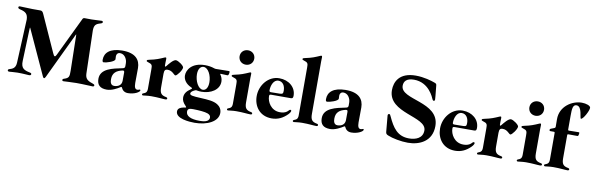

<svg xmlns="http://www.w3.org/2000/svg" viewBox="-59 -1354 6612 2141"><g transform="rotate(10 3247.0 -283.0)"><path d="M440.3 9.2C445.3 9.2 449.9 6.4 456.7 -7.8L693.2 -504.3L704.5 -528.1C708.1 -534.8 709.2 -535.2 709.9 -528.1L718 -122.2C719.1 -55.8 713.8 -39.8 661.9 -23.4C649.9 -19.9 644.5 -14.2 644.2 -6.4C644.5 0.7 649.5 5.7 659.8 5.7C684.3 5.7 742.9 0 805.4 0C900.6 0 944.2 5.7 989.3 5.7C1000.7 5.7 1006.4 0.4 1006.4 -7.8C1006.4 -17 998.9 -21.3 979.4 -27.7C919.4 -46.9 898.4 -69.2 896.3 -124.3L883.5 -610.1C885.3 -669.4 901.3 -685.4 955.3 -701C971.2 -705.6 977.3 -710.9 977.3 -719.5C977.3 -726.6 972.3 -732.2 961.6 -732.2C934.7 -732.2 895.2 -727.6 847.3 -727.3C784.1 -727.3 779.1 -728 770.6 -728C759.9 -728 752.5 -724.4 747.9 -715.2L535.5 -274.1C528.8 -259.9 523.1 -251.4 515.6 -251.4C507.5 -251.4 501.1 -263.8 492.2 -283.4L305.4 -697.4C295.5 -719.5 285.5 -727.3 267.8 -727.3C257.1 -727.3 221.6 -727.3 198.9 -727.3H179.7C127.5 -727.6 74.2 -732.2 36.9 -732.2C25.6 -732.2 20.6 -726.6 20.6 -718.8C20.6 -710.2 26.6 -703.8 47.6 -698.9C107.2 -685 134.9 -663.7 136.4 -600.5L113.6 -105.8C110.4 -40.5 68.5 -31.6 43.3 -23.4C33.4 -20.2 26.6 -16.3 27 -7.8C26.6 2.8 35.9 5.7 45.5 5.7C66.1 5.7 97.3 0 139.2 0C218.4 0 239.3 5.7 269.9 5.7C283 5.7 292.3 0.7 291.9 -9.2C292.3 -18.8 285.2 -22.4 273.4 -24.9C206.7 -38 169 -55.4 172.6 -139.2L185.4 -490.8L186.8 -512.8C187.5 -519.5 188.2 -520.6 190.7 -517L424.7 -6.4C430.4 6.4 435 9.2 440.3 9.2Z M1150.6 14.2C1206 14.2 1265.3 -18.8 1299.7 -41.2C1302.6 -43 1304.3 -44 1306.8 -44C1309.7 -44 1312.1 -41.5 1313.9 -37.6C1326.7 -9.6 1348.7 11.4 1389.9 11.4C1462.4 11.4 1522 -22.7 1522 -43.3C1522 -47.6 1519.5 -51.1 1514.2 -51.1C1509.2 -51.1 1499.3 -44 1487.2 -44C1462.4 -44 1451.3 -64.6 1451 -114.3C1450.6 -206 1453.1 -210.2 1452.4 -283.4C1451.7 -375 1399.1 -446.7 1245 -445.3C1108 -443.9 1048.3 -386.4 1048.3 -307.5C1048.3 -286.6 1053.3 -279.8 1065.3 -279.8C1089.5 -279.8 1188.2 -307.5 1188.2 -336.6C1187.9 -344.8 1186.4 -361.9 1186.8 -371.4C1186.8 -392.8 1201 -412.6 1225.9 -412.6C1261.4 -412.6 1290.1 -390.3 1304.7 -346.6C1310.7 -328.5 1310.7 -300.1 1310 -279.8C1309.3 -262.8 1303.3 -256 1286.6 -252.5C1174.4 -229.4 1038.4 -205.3 1038.4 -89.5C1038.4 -22 1072.4 14.2 1150.6 14.2ZM1177.6 -109.4C1177.6 -180.4 1219.1 -211.3 1285.9 -226.6C1302.6 -229.8 1308.2 -225.1 1308.9 -208.1C1309.7 -175.8 1309.3 -143.1 1308.2 -110.8C1306.5 -61.1 1265.6 -41.2 1224.4 -41.2C1182.5 -41.2 1177.6 -81.7 1177.6 -109.4Z M1560.4 7.8C1573.2 7.8 1609.4 0 1653.4 0C1736.2 0 1777 7.8 1815.3 7.8C1822.4 7.8 1832.4 6 1832.4 -5C1832.4 -12.8 1827.8 -16.7 1815.3 -19.2C1762.4 -29.8 1743.6 -49.7 1743.6 -117.2V-271.3C1743.6 -312.5 1757.1 -322.4 1782 -322.4C1838.1 -322.4 1860.1 -274.9 1877.1 -274.9C1894.2 -274.9 1946.7 -345.2 1946.7 -375.7C1946.7 -397 1880.7 -443.2 1854.4 -443.2C1826 -443.2 1782 -388.5 1762.1 -362.9C1756.4 -355.1 1752.1 -352.3 1749.3 -352.3C1742.2 -352.3 1743.6 -365.1 1743.6 -391.3C1743.6 -409.1 1745 -433.2 1745 -441.1C1745 -449.9 1741.8 -453.8 1735.1 -453.8C1731.5 -453.8 1730.1 -453.1 1725.1 -451C1668.3 -426.1 1634.9 -411.9 1562.5 -397C1544.7 -393.5 1534.1 -390.6 1534.1 -381.4C1534.1 -373.6 1539.4 -371.1 1550.4 -367.9C1600.1 -353.7 1601.6 -341.6 1601.6 -294.7V-75.3C1601.6 -52.9 1598.4 -28.4 1563.2 -17.8C1551.5 -13.8 1547.6 -9.6 1547.6 -3.6C1547.6 3.6 1552.9 7.8 1560.4 7.8Z M2178.3 208.1C2323.2 208.1 2443.2 147.7 2443.2 51.1C2443.2 11.4 2423.3 -19.9 2391.3 -39.8C2345.2 -68.2 2283.4 -71.7 2198.9 -76C2108 -80.3 2075.3 -84.5 2075.3 -105.8C2075.3 -132.1 2126.4 -152 2132.8 -152.7C2137.8 -153.4 2157.7 -146.3 2194.6 -146.3C2299 -146.3 2394.9 -201.7 2394.9 -294.7C2394.9 -323.9 2384.9 -350.5 2369.3 -371.8C2364.3 -378.6 2365.4 -380.3 2373.6 -380.3C2417.6 -378.9 2445.7 -377.1 2448.9 -377.1C2465.2 -377.1 2465.9 -414.1 2465.9 -417.6C2465.9 -423.3 2463.8 -426.8 2456 -426.8C2447.8 -426.8 2437.5 -426.8 2309.7 -424.7C2301.5 -425.1 2295.5 -426.1 2287.6 -429C2257.5 -439.6 2222.7 -445.3 2184.7 -445.3C2033.4 -445.3 1982.2 -355.1 1982.2 -294C1982.2 -246.4 2013.5 -200.3 2073.9 -174.7C2081.7 -171.2 2085.2 -168.3 2085.2 -164.8C2085.2 -160.5 2081 -157.7 2072.4 -152C2028.4 -122.9 2005 -90.2 2005 -48.3C2005 -17.8 2017 9.2 2050.4 42.6C2052.6 44.7 2056.8 51.1 2056.8 54C2056.8 61.1 2033.4 58.2 2005 68.2C1975.1 78.8 1964.5 95.2 1964.5 116.5C1964.5 198.9 2121.4 208.1 2178.3 208.1ZM2075.3 98.7C2075.3 63.2 2102.3 61.1 2139.2 61.1C2146.3 61.1 2225.9 62.5 2274.1 71.7C2318.9 80.3 2338.8 95.2 2338.8 122.2C2338.8 173.3 2267.8 176.8 2230.8 176.8C2128.6 176.8 2075.3 149.1 2075.3 98.7ZM2111.5 -331C2111.5 -392 2138.5 -423.3 2171.2 -423.3C2225.1 -423.3 2264.2 -340.9 2264.2 -264.9C2264.2 -204.5 2240.1 -170.5 2206 -170.5C2152 -170.5 2111.5 -256.4 2111.5 -331Z M2522.4 7.8C2535.2 7.8 2571.4 0 2615.4 0C2698.2 0 2739 7.8 2777.3 7.8C2784.4 7.8 2794.4 6 2794.4 -5C2794.4 -12.8 2789.8 -16.7 2777.3 -19.2C2724.4 -29.8 2705.6 -49.7 2705.6 -117.2V-391.3C2705.6 -409.1 2707 -433.2 2707 -441.1C2707 -449.9 2703.8 -453.8 2697.1 -453.8C2693.5 -453.8 2692.1 -453.1 2687.1 -451C2630.3 -426.1 2596.9 -411.9 2524.5 -397C2506.7 -393.5 2496.1 -390.6 2496.1 -381.4C2496.1 -373.6 2501.4 -371.1 2512.4 -367.9C2562.1 -353.7 2563.6 -341.6 2563.6 -294.7V-75.3C2563.6 -52.9 2560.4 -28.4 2525.2 -17.8C2513.5 -13.8 2509.6 -9.6 2509.6 -3.6C2509.6 3.6 2514.9 7.8 2522.4 7.8ZM2545.1 -610.8C2545.5 -562.1 2581.3 -529.5 2628.2 -529.1C2675.1 -529.5 2710.9 -562.1 2711.3 -610.8C2710.9 -658.4 2675.1 -691.8 2628.2 -691.8C2581.3 -691.8 2545.5 -658.4 2545.1 -610.8Z M3016.7 10.7C3086.3 10.7 3142.4 -17 3192.1 -66.8C3209.2 -83.8 3218.4 -100.9 3218.4 -109.4C3218.4 -115.1 3214.8 -120 3207 -120C3197.8 -120 3190.7 -109 3180.8 -100.1C3152.3 -75.3 3120.4 -73.2 3095.5 -73.2C2993.3 -73.2 2945.7 -166.9 2945.7 -227.3C2945.7 -245.7 2948.9 -248.6 2973.4 -248.6H3191.4C3210.6 -248.6 3214.8 -261.4 3214.8 -282C3214.8 -375.7 3133.9 -445.3 3025.2 -445.3C2900.9 -445.3 2810 -329.5 2810 -206C2810 -91.6 2880.3 10.7 3016.7 10.7ZM2940 -295.5C2940 -344.5 2963.4 -416.9 3019.5 -416.9C3070.7 -416.9 3096.9 -370.7 3096.9 -317.5C3096.9 -286.9 3092.7 -277.7 3060.7 -277C3025.9 -276.3 2995 -275.9 2963.4 -275.6C2942.5 -274.9 2940 -281.6 2940 -295.5Z M3267.8 7.8C3280.5 7.8 3316.8 0 3360.8 0C3443.5 0 3484.4 7.8 3522.7 7.8C3529.8 7.8 3539.8 6 3539.8 -5C3539.8 -12.8 3535.2 -16.7 3522.7 -19.2C3469.8 -29.8 3451 -49.7 3451 -117.2V-711.6C3451 -729.4 3452.4 -753.6 3452.4 -761.4C3452.4 -770.2 3449.2 -774.1 3442.5 -774.1C3438.9 -774.1 3437.5 -773.4 3432.5 -771.3C3375.7 -746.4 3342.3 -732.2 3269.9 -717.3C3252.1 -713.8 3241.5 -710.9 3241.5 -701.7C3241.5 -693.9 3246.8 -691.4 3257.8 -688.2C3307.5 -674 3308.9 -661.9 3308.9 -615.1V-75.3C3308.9 -52.9 3305.8 -28.4 3270.6 -17.8C3258.9 -13.8 3255 -9.6 3255 -3.6C3255 3.6 3260.3 7.8 3267.8 7.8Z M3679.3 14.2C3734.7 14.2 3794 -18.8 3828.5 -41.2C3831.3 -43 3833.1 -44 3835.6 -44C3838.4 -44 3840.9 -41.5 3842.7 -37.6C3855.5 -9.6 3877.5 11.4 3918.7 11.4C3991.1 11.4 4050.8 -22.7 4050.8 -43.3C4050.8 -47.6 4048.3 -51.1 4043 -51.1C4038 -51.1 4028.1 -44 4016 -44C3991.1 -44 3980.1 -64.6 3979.8 -114.3C3979.4 -206 3981.9 -210.2 3981.2 -283.4C3980.5 -375 3927.9 -446.7 3773.8 -445.3C3636.7 -443.9 3577.1 -386.4 3577.1 -307.5C3577.1 -286.6 3582 -279.8 3594.1 -279.8C3618.3 -279.8 3717 -307.5 3717 -336.6C3716.6 -344.8 3715.2 -361.9 3715.6 -371.4C3715.6 -392.8 3729.8 -412.6 3754.6 -412.6C3790.1 -412.6 3818.9 -390.3 3833.5 -346.6C3839.5 -328.5 3839.5 -300.1 3838.8 -279.8C3838.1 -262.8 3832 -256 3815.3 -252.5C3703.1 -229.4 3567.1 -205.3 3567.1 -89.5C3567.1 -22 3601.2 14.2 3679.3 14.2ZM3706.3 -109.4C3706.3 -180.4 3747.9 -211.3 3814.6 -226.6C3831.3 -229.8 3837 -225.1 3837.7 -208.1C3838.4 -175.8 3838.1 -143.1 3837 -110.8C3835.2 -61.1 3794.4 -41.2 3753.2 -41.2C3711.3 -41.2 3706.3 -81.7 3706.3 -109.4Z M4559.3 14.2C4693.5 14.2 4830.6 -49.7 4830.6 -221.6C4830.6 -500 4393.1 -440.3 4393.1 -603C4393.1 -649.1 4420.1 -690.3 4506.7 -690.3C4677.9 -690.3 4739 -528.4 4747.5 -509.9C4751.1 -502.1 4756 -496.4 4763.8 -496.4C4773.1 -496.4 4775.9 -505 4775.9 -514.2C4775.9 -528.4 4773.8 -549 4761.7 -667.6C4759.9 -686.8 4756.7 -690.3 4735.4 -698.2C4697.8 -712.4 4609.7 -738.6 4519.5 -738.6C4332.7 -738.6 4283.7 -627.1 4283.7 -533.4C4283.7 -271.3 4718.4 -311.8 4718.4 -152C4718.4 -63.2 4638.1 -35.5 4563.6 -35.5C4432.9 -35.5 4376.1 -120.7 4320.7 -240.8C4312.1 -259.2 4310 -264.9 4300.1 -264.9C4290.1 -264.9 4285.2 -257.8 4285.2 -245C4285.2 -233.7 4288.7 -198.9 4301.5 -66.1C4303.6 -42.6 4310 -36.2 4332 -27C4383.2 -5 4481.9 14.2 4559.3 14.2Z M5093 10.7C5162.6 10.7 5218.7 -17 5268.5 -66.8C5285.5 -83.8 5294.7 -100.9 5294.7 -109.4C5294.7 -115.1 5291.2 -120 5283.4 -120C5274.1 -120 5267 -109 5257.1 -100.1C5228.7 -75.3 5196.7 -73.2 5171.9 -73.2C5069.6 -73.2 5022 -166.9 5022 -227.3C5022 -245.7 5025.2 -248.6 5049.7 -248.6H5267.8C5286.9 -248.6 5291.2 -261.4 5291.2 -282C5291.2 -375.7 5210.2 -445.3 5101.6 -445.3C4977.3 -445.3 4886.4 -329.5 4886.4 -206C4886.4 -91.6 4956.7 10.7 5093 10.7ZM5016.3 -295.5C5016.3 -344.5 5039.8 -416.9 5095.9 -416.9C5147 -416.9 5173.3 -370.7 5173.3 -317.5C5173.3 -286.9 5169 -277.7 5137.1 -277C5102.3 -276.3 5071.4 -275.9 5039.8 -275.6C5018.8 -274.9 5016.3 -281.6 5016.3 -295.5Z M5353.3 7.8C5366.1 7.8 5402.3 0 5446.4 0C5529.1 0 5570 7.8 5608.3 7.8C5615.4 7.8 5625.4 6 5625.4 -5C5625.4 -12.8 5620.7 -16.7 5608.3 -19.2C5555.4 -29.8 5536.6 -49.7 5536.6 -117.2V-271.3C5536.6 -312.5 5550.1 -322.4 5574.9 -322.4C5631 -322.4 5653.1 -274.9 5670.1 -274.9C5687.1 -274.9 5739.7 -345.2 5739.7 -375.7C5739.7 -397 5673.7 -443.2 5647.4 -443.2C5619 -443.2 5574.9 -388.5 5555 -362.9C5549.4 -355.1 5545.1 -352.3 5542.3 -352.3C5535.2 -352.3 5536.6 -365.1 5536.6 -391.3C5536.6 -409.1 5538 -433.2 5538 -441.1C5538 -449.9 5534.8 -453.8 5528.1 -453.8C5524.5 -453.8 5523.1 -453.1 5518.1 -451C5461.3 -426.1 5427.9 -411.9 5355.5 -397C5337.7 -393.5 5327.1 -390.6 5327.1 -381.4C5327.1 -373.6 5332.4 -371.1 5343.4 -367.9C5393.1 -353.7 5394.5 -341.6 5394.5 -294.7V-75.3C5394.5 -52.9 5391.3 -28.4 5356.2 -17.8C5344.5 -13.8 5340.6 -9.6 5340.6 -3.6C5340.6 3.6 5345.9 7.8 5353.3 7.8Z M5803.6 7.8C5816.4 7.8 5852.6 0 5896.7 0C5979.4 0 6020.2 7.8 6058.6 7.8C6065.7 7.8 6075.6 6 6075.6 -5C6075.6 -12.8 6071 -16.7 6058.6 -19.2C6005.7 -29.8 5986.9 -49.7 5986.9 -117.2V-391.3C5986.9 -409.1 5988.3 -433.2 5988.3 -441.1C5988.3 -449.9 5985.1 -453.8 5978.3 -453.8C5974.8 -453.8 5973.4 -453.1 5968.4 -451C5911.6 -426.1 5878.2 -411.9 5805.8 -397C5788 -393.5 5777.3 -390.6 5777.3 -381.4C5777.3 -373.6 5782.7 -371.1 5793.7 -367.9C5843.4 -353.7 5844.8 -341.6 5844.8 -294.7V-75.3C5844.8 -52.9 5841.6 -28.4 5806.5 -17.8C5794.7 -13.8 5790.8 -9.6 5790.8 -3.6C5790.8 3.6 5796.2 7.8 5803.6 7.8ZM5826.3 -610.8C5826.7 -562.1 5862.6 -529.5 5909.4 -529.1C5956.3 -529.5 5992.2 -562.1 5992.5 -610.8C5992.2 -658.4 5956.3 -691.8 5909.4 -691.8C5862.6 -691.8 5826.7 -658.4 5826.3 -610.8Z M6153.4 -377.8V-75.3C6153.4 -52.9 6150.2 -28.4 6115.1 -17.8C6103.3 -13.8 6099.4 -9.6 6099.4 -3.6C6099.4 3.6 6104.8 7.8 6112.2 7.8C6125 7.8 6161.2 0 6205.3 0C6288 0 6328.8 7.8 6367.2 7.8C6374.3 7.8 6384.2 6 6384.2 -5C6384.2 -12.8 6379.6 -16.7 6367.2 -19.2C6314.3 -29.8 6295.5 -49.7 6295.5 -117.2V-377.8C6295.8 -386 6298.7 -388.8 6306.8 -389.2L6407.7 -388.5C6415.8 -388.8 6419 -391.7 6420.8 -399.9L6424.4 -421.2C6425.4 -429.3 6422.9 -432.2 6414.8 -432.2L6306.8 -430.8C6298.7 -430.8 6295.8 -433.6 6295.5 -441.8V-596.6C6295.5 -678.3 6299.4 -723.7 6340.9 -723.7C6408 -723.7 6399.5 -584.5 6414.8 -584.5C6440 -584.5 6494.3 -686.8 6494.3 -721.6C6494.3 -745.7 6443.5 -762.8 6394.2 -762.8C6283.7 -762.8 6151.6 -679 6152.7 -533.4L6153.4 -447.4C6153.1 -439.3 6150.2 -435.4 6142.8 -431.8L6100.9 -415.5C6093.4 -411.9 6091.3 -408 6092.3 -400.2L6093 -396.3C6094.1 -390.6 6095.5 -389.2 6103.7 -389.2H6142C6150.2 -388.8 6153.1 -386 6153.4 -377.8Z"/></g></svg>

Font: Margiela Serif
Style: Bold
Weight: 700
Designer: Andreas Faust, Stefan Endress
Version: Version 1.002;FEAKit 1.0